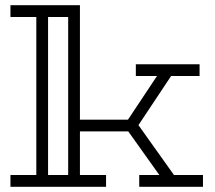

<svg xmlns="http://www.w3.org/2000/svg" viewBox="-20 -715 823 735"><path d="M757 -45V0H513V-45H590L471 -212H286V-45H386V0H20V-45H119V-650H20V-695H286V-257H470L581 -424H500V-469H744V-424H635L510 -236L646 -45ZM241 -650H164V-45H241Z"/></svg>

Font: Geostar
Style: Regular
Weight: 400
Designer: Joe Prince
Foundry: Joe Prince
Version: Version 1.002